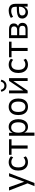

<svg xmlns="http://www.w3.org/2000/svg" viewBox="2045 -2793 928 5058"><g transform="rotate(-90 2509.0 -264.0)"><path d="M133 180 219 -29V27L19 -490H107L256 -72H243L393 -490H476L218 180Z M767 9Q698 9 648.5 -21.5Q599 -52 572 -109Q545 -166 545 -246Q545 -325 572 -382Q599 -439 648.5 -469Q698 -499 767 -499Q812 -499 852.5 -483.5Q893 -468 921 -440L892 -380Q867 -405 836 -417.5Q805 -430 773 -430Q703 -430 665.5 -383.5Q628 -337 628 -245Q628 -155 666 -107.5Q704 -60 772 -60Q805 -60 835.5 -72.5Q866 -85 890 -109L920 -49Q893 -22 852 -6.5Q811 9 767 9Z M1124 0V-424H960V-490H1370V-424H1206V0Z M1463 180V-490H1540V-380H1536Q1553 -438 1595.5 -468.5Q1638 -499 1698 -499Q1760 -499 1805 -468Q1850 -437 1874 -380.5Q1898 -324 1898 -245Q1898 -168 1874 -110.5Q1850 -53 1805.5 -22Q1761 9 1698 9Q1638 9 1597 -21.5Q1556 -52 1539 -108H1544V180ZM1679 -58Q1745 -58 1780.5 -107Q1816 -156 1816 -246Q1816 -336 1780.5 -384.5Q1745 -433 1680 -433Q1614 -433 1578.5 -384.5Q1543 -336 1543 -246Q1543 -156 1578.5 -107Q1614 -58 1679 -58Z M2226 9Q2158 9 2109 -21Q2060 -51 2033.5 -108Q2007 -165 2007 -246Q2007 -326 2033.5 -382.5Q2060 -439 2109 -469Q2158 -499 2225 -499Q2293 -499 2341.5 -469Q2390 -439 2416.5 -382.5Q2443 -326 2443 -246Q2443 -165 2416.5 -108Q2390 -51 2341.5 -21Q2293 9 2226 9ZM2225 -59Q2289 -59 2325.5 -106Q2362 -153 2362 -246Q2362 -339 2325.5 -385Q2289 -431 2225 -431Q2162 -431 2125.5 -385Q2089 -339 2089 -246Q2089 -153 2125.5 -106Q2162 -59 2225 -59Z M2579 0V-490H2654V-83H2634L2908 -490H2980V0H2905V-408H2925L2651 0ZM2779 -556Q2739 -556 2707 -571.5Q2675 -587 2653 -618Q2631 -649 2621 -694L2670 -708Q2683 -659 2710 -635.5Q2737 -612 2779 -612Q2822 -612 2848.5 -635Q2875 -658 2891 -708L2940 -694Q2928 -648 2905.5 -617Q2883 -586 2851 -571Q2819 -556 2779 -556Z M3337 9Q3268 9 3218.5 -21.5Q3169 -52 3142 -109Q3115 -166 3115 -246Q3115 -325 3142 -382Q3169 -439 3218.5 -469Q3268 -499 3337 -499Q3382 -499 3422.5 -483.5Q3463 -468 3491 -440L3462 -380Q3437 -405 3406 -417.5Q3375 -430 3343 -430Q3273 -430 3235.5 -383.5Q3198 -337 3198 -245Q3198 -155 3236 -107.5Q3274 -60 3342 -60Q3375 -60 3405.5 -72.5Q3436 -85 3460 -109L3490 -49Q3463 -22 3422 -6.5Q3381 9 3337 9Z M3694 0V-424H3530V-490H3940V-424H3776V0Z M4033 0V-490H4262Q4316 -490 4351 -475.5Q4386 -461 4403.5 -432.5Q4421 -404 4421 -363Q4421 -319 4398.5 -289.5Q4376 -260 4335 -249L4336 -255Q4369 -250 4391 -234Q4413 -218 4424.5 -193.5Q4436 -169 4436 -136Q4436 -71 4393 -35.5Q4350 0 4270 0ZM4111 -56H4263Q4310 -56 4334 -76Q4358 -96 4358 -138Q4358 -180 4334 -200.5Q4310 -221 4264 -221H4111ZM4111 -277H4253Q4297 -277 4320 -298Q4343 -319 4343 -358Q4343 -397 4320 -415.5Q4297 -434 4252 -434H4111Z M4713 9Q4666 9 4629 -11.5Q4592 -32 4570.5 -66Q4549 -100 4549 -140Q4549 -194 4576.5 -225.5Q4604 -257 4663 -271Q4722 -285 4816 -285H4872V-229H4822Q4769 -229 4732 -225Q4695 -221 4673 -211.5Q4651 -202 4640.5 -185Q4630 -168 4630 -143Q4630 -102 4658 -78Q4686 -54 4729 -54Q4764 -54 4793.5 -73Q4823 -92 4841 -124.5Q4859 -157 4859 -197V-326Q4859 -382 4833 -407.5Q4807 -433 4752 -433Q4713 -433 4674.5 -421Q4636 -409 4595 -383L4567 -443Q4594 -461 4626 -473.5Q4658 -486 4692 -492.5Q4726 -499 4759 -499Q4817 -499 4857 -479.5Q4897 -460 4917.5 -420.5Q4938 -381 4938 -319V0H4864V-109H4868Q4857 -74 4835 -47.5Q4813 -21 4782.5 -6Q4752 9 4713 9Z"/></g></svg>

Font: Nunito Sans 10pt SemiCondensed
Style: Regular
Weight: 400
Width: 4
Designer: Vernon Adams
Foundry: Vernon Adams
Version: Version 3.101;gftools[0.9.27]